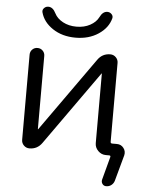

<svg xmlns="http://www.w3.org/2000/svg" viewBox="-60 -784 742 991"><g transform="rotate(5 311.5 -288.5)"><path d="M417 -706Q432 -737 456 -737Q469 -737 478 -727.5Q487 -718 484 -706Q471 -656 421.5 -623Q372 -590 303 -590Q234 -590 184.5 -623Q135 -656 122 -706Q119 -718 128 -727.5Q137 -737 150 -737Q174 -737 189 -706Q202 -680 232.5 -663.5Q263 -647 303 -647Q343 -647 373.5 -663.5Q404 -680 417 -706ZM116 0Q99 0 87 -12Q75 -24 75 -41V-482Q75 -498 86 -509Q97 -520 113 -520Q129 -520 140 -509Q151 -498 151 -482V-103L152 -102L153 -103L425 -486Q449 -520 490 -520Q507 -520 519 -508Q531 -496 531 -479V-70Q531 -62 540 -62H564Q586 -62 599 -45Q612 -28 607 -7L570 128Q566 142 554.5 151Q543 160 528 160Q515 160 508 150Q501 140 504 128L536 8Q538 0 529 0H512Q489 0 472 -17Q455 -34 455 -57V-417L454 -418L453 -417L181 -34Q157 0 116 0Z"/></g></svg>

Font: Rounded Mplus 1c
Style: Regular
Weight: 400
Version: Version 1.059.20150529